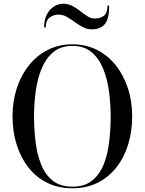

<svg xmlns="http://www.w3.org/2000/svg" viewBox="-20 -997 774 1027"><path d="M293 -919Q268 -919 246.5 -904Q225 -889 225 -850H216Q216 -892.5 231.2 -920.8Q246.5 -949 269.8 -963Q293 -977 317.5 -977Q345 -977 367.5 -965Q390 -953 409.5 -937.5Q429 -922 448 -910Q467 -898 487 -898Q517.5 -898 536.2 -913Q555 -928 555 -967H564Q564 -896 540.5 -868Q517 -840 472.5 -840Q446 -840 423.2 -852Q400.5 -864 379.2 -879.5Q358 -895 337 -907Q316 -919 293 -919ZM367.5 10Q291 10 231.5 -19.8Q172 -49.5 131 -102.5Q90 -155.5 68.5 -225.2Q47 -295 47 -375Q47 -455 69.8 -524.8Q92.5 -594.5 134.8 -647.5Q177 -700.5 236 -730.2Q295 -760 367.5 -760Q439.5 -760 498.5 -730.2Q557.5 -700.5 599.5 -647.5Q641.5 -594.5 664.2 -524.8Q687 -455 687 -375Q687 -295 665.8 -225.2Q644.5 -155.5 603.2 -102.5Q562 -49.5 502.8 -19.8Q443.5 10 367.5 10ZM367.5 -751.5Q306 -751.5 266 -718.8Q226 -686 203.2 -631.5Q180.5 -577 171.2 -510Q162 -443 162 -375Q162 -307 170 -240Q178 -173 199.5 -118.5Q221 -64 261.5 -31.2Q302 1.5 367.5 1.5Q432.5 1.5 473 -31.2Q513.5 -64 535 -118.5Q556.5 -173 564.2 -240Q572 -307 572 -375Q572 -443 562.8 -510Q553.5 -577 531 -631.5Q508.5 -686 468.8 -718.8Q429 -751.5 367.5 -751.5Z"/></svg>

Font: Bodoni* 24pt
Style: Regular
Weight: 400
Version: Version 2.3